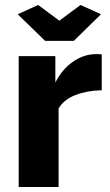

<svg xmlns="http://www.w3.org/2000/svg" viewBox="-20 -750 440 770"><path d="M388 -388Q330 -387 283 -369Q236 -351 215 -315V0H55V-525H202V-419Q229 -472 272 -502Q315 -532 362 -533Q382 -533 388 -532ZM133 -730 218 -667 303 -730 385 -693 276 -586H161L51 -693Z"/></svg>

Font: Raleway ExtraBold
Style: Regular
Weight: 800
Designer: Matt McInerney, Pablo Impallari, Rodrigo Fuenzalida
Foundry: Matt McInerney, Pablo Impallari, Rodrigo Fuenzalida
Version: Version 4.026